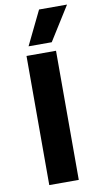

<svg xmlns="http://www.w3.org/2000/svg" viewBox="-99 -943 523 987"><g transform="rotate(-10 163.0 -449.0)"><path d="M229 0H75V-674H229ZM215 -721H94L180 -898H326Z"/></g></svg>

Font: Hind Guntur
Style: Bold
Weight: 700
Designer: Manushi Parikh, Hitesh Malaviya
Foundry: Indian Type Foundry
Version: Version 1.002;PS 1.0;hotconv 1.0.86;makeotf.lib2.5.63406; tt